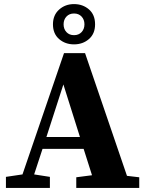

<svg xmlns="http://www.w3.org/2000/svg" viewBox="-20 -919 715 939"><path d="M9 0V-54L90 -66L293 -659H396L601 -59L661 -52V0H353V-52L430 -62L389 -191H188L147 -66L224 -54V0ZM207 -249H371L290 -506ZM342 -747Q365 -747 379 -762Q393 -777 393 -800Q393 -823 379 -838Q365 -853 342 -853Q319 -853 305 -838Q291 -823 291 -800Q291 -777 305 -762Q319 -747 342 -747ZM342 -702Q299 -702 269 -728Q239 -754 239 -800Q239 -845 269 -872Q299 -899 342 -899Q385 -899 415 -873Q445 -847 445 -800Q445 -754 415 -728Q385 -702 342 -702Z"/></svg>

Font: Source Serif 4
Style: Bold
Weight: 700
Designer: Frank Grießhammer
Foundry: Adobe
Version: Version 4.005;hotconv 1.1.0;makeotfexe 2.6.0